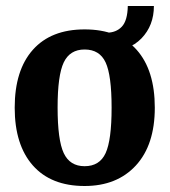

<svg xmlns="http://www.w3.org/2000/svg" viewBox="-20 -609 565 640"><path d="M262 11Q150 11 89.5 -57.5Q29 -126 29 -250Q29 -375 89.5 -443Q150 -511 262 -511Q375 -511 435.5 -443Q496 -375 496 -250Q496 -126 433 -57.5Q370 11 262 11ZM262 -55Q312 -55 332 -98.5Q352 -142 352 -250Q352 -358 332 -401Q312 -444 262 -444Q213 -444 192.5 -401Q172 -358 172 -251Q172 -142 192.5 -98.5Q213 -55 262 -55ZM335 -438V-500Q367 -500 386 -520Q405 -540 406 -589H493Q493 -524 451.5 -481Q410 -438 335 -438Z"/></svg>

Font: Arsenal SC
Style: Bold
Weight: 700
Designer: Andrij Shevchenko
Foundry: Stairsfor
Version: Version 2.001; ttfautohint (v1.8.4.7-5d5b)